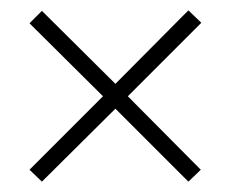

<svg xmlns="http://www.w3.org/2000/svg" viewBox="-20 -512 445 371"><path d="M37 -184 61 -161 203 -302 344 -161 368 -184 227 -326 369 -468 344 -492 203 -350 61 -491 37 -467 179 -326Z"/></svg>

Font: Noto Sans Telugu ExtraCondensed ExtraLight
Style: Regular
Weight: 200
Width: 2
Designer: Jelle Bosma - Monotype Design Team
Foundry: Monotype Imaging Inc.
Version: Version 2.005